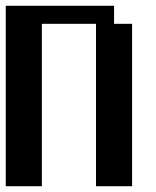

<svg xmlns="http://www.w3.org/2000/svg" viewBox="-20 -645 540 665"><path d="M0 -625H375V-562.5H437.5V0H312.5V-562.5H125V0H0Z"/></svg>

Font: NeoDunggeunmo
Style: Regular
Weight: 400
Monospace: yes
Version: Version 1.600